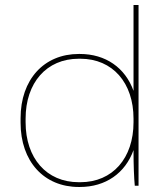

<svg xmlns="http://www.w3.org/2000/svg" viewBox="-20 -740 667 765"><path d="M294 5H298C401 5 479 -50 512 -142V-135C512 -85 514 -31 517 0H532V-720H512V-378C479 -470 401 -525 298 -525H294C155 -525 62 -423 62 -269V-251C62 -97 155 5 294 5ZM294 -14C165 -14 82 -110 82 -253V-267C82 -410 165 -506 294 -506H300C429 -506 512 -410 512 -267V-253C512 -110 429 -14 300 -14Z"/></svg>

Font: Fixel Text Thin
Style: Regular
Weight: 100
Width: 4
Designer: AlfaBravo + MacPaw
Foundry: Kyrylo Tkachov, Marchela Mozhyna, Serhii Makarenko, Maria Weinstein, Zakhar Kryvoshyya
Version: Version 1.211